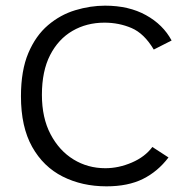

<svg xmlns="http://www.w3.org/2000/svg" viewBox="-20 -648 665 678"><path d="M356 10Q270 10 201.5 -24.5Q133 -59 93.5 -129.5Q54 -200 54 -308Q54 -399 80 -460.5Q106 -522 149.5 -559Q193 -596 246 -612Q299 -628 351 -628Q435 -628 495.5 -594.5Q556 -561 586 -505L523 -473Q489 -530 444.5 -549Q400 -568 349 -568Q286 -568 236 -539Q186 -510 157 -453.5Q128 -397 128 -313Q128 -232 158.5 -174Q189 -116 239.5 -85Q290 -54 352 -54Q399 -54 445.5 -74Q492 -94 518 -129L575 -92Q537 -42 484.5 -16Q432 10 356 10Z"/></svg>

Font: Inconsolata Expanded Thin
Style: Regular
Weight: 100
Width: 7
Monospace: yes
Designer: Raph Levien, Cyreal, Brenton Simpson
Foundry: Raph Levien, Cyreal, Google
Version: Version 3.100; ttfautohint (v1.8.4.7-5d5b)